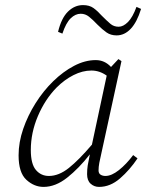

<svg xmlns="http://www.w3.org/2000/svg" viewBox="-20 -721 574 754"><path d="M101 -132Q101 -77 121 -53.5Q141 -30 172 -30Q211 -30 250.5 -61.5Q290 -93 341 -153L399 -424Q371 -444 339 -444Q304 -444 268.5 -426Q233 -408 202 -377Q157 -331 129 -265.5Q101 -200 101 -132ZM369 13Q350 13 336 0.5Q322 -12 322 -37Q322 -56 324.5 -71.5Q327 -87 332 -110L333 -115Q290 -60 244 -23.5Q198 13 151 13Q114 13 83.5 -15Q53 -43 53 -111Q53 -162 71 -214.5Q89 -267 119.5 -315.5Q150 -364 189 -402Q228 -440 271 -462.5Q314 -485 356 -485Q391 -485 416 -458L445 -489L457 -481L377 -114Q373 -98 370 -81.5Q367 -65 367 -52Q367 -40 375 -35Q383 -30 394 -30Q418 -30 447 -53Q476 -76 503 -112L520 -99Q490 -54 451.5 -20.5Q413 13 369 13ZM208 -596Q221 -650 247 -675.5Q273 -701 306 -701Q331 -701 347 -689.5Q363 -678 380 -659Q400 -639 413.5 -627.5Q427 -616 446 -616Q464 -616 482.5 -634.5Q501 -653 516 -694L534 -686Q518 -634 493.5 -608Q469 -582 438 -582Q415 -582 398.5 -593.5Q382 -605 363 -624Q344 -644 329.5 -655.5Q315 -667 297 -667Q276 -667 257.5 -649Q239 -631 225 -589Z"/></svg>

Font: Source Serif Pro Light
Style: Italic
Weight: 300
Italic angle: -12°
Designer: Frank Grießhammer
Foundry: Adobe Systems Incorporated
Version: Version 3.001;hotconv 1.0.111;makeotfexe 2.5.65597